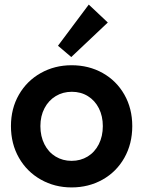

<svg xmlns="http://www.w3.org/2000/svg" viewBox="-20 -819 632 847"><path d="M28.3 -262.7Q28.3 -340.3 63.5 -401.4Q98.6 -462.4 159.9 -496.8Q221.2 -531.2 295.9 -531.2Q371.6 -531.2 432.6 -497.1Q493.7 -462.9 528.6 -401.6Q563.5 -340.3 563.5 -262.7Q563.5 -184.6 528.6 -122.8Q493.7 -61 432.4 -26.6Q371.1 7.8 295.9 7.8Q221.2 7.8 159.9 -26.9Q98.6 -61.5 63.5 -123Q28.3 -184.6 28.3 -262.7ZM433.6 -262.7Q433.6 -306.6 416.3 -341.1Q398.9 -375.5 367.9 -394.8Q336.9 -414.1 296.9 -414.1Q257.3 -414.1 225.8 -395Q194.3 -376 176.3 -341.6Q158.2 -307.1 158.2 -262.7Q158.2 -217.8 176 -182.6Q193.8 -147.5 225.3 -128.4Q256.8 -109.4 295.9 -109.4Q335 -109.4 366.5 -128.4Q397.9 -147.5 415.8 -182.6Q433.6 -217.8 433.6 -262.7ZM235.8 -617.2 371.6 -798.8 455.6 -719.7 294.4 -567.4Z"/></svg>

Font: Reddit Sans Vanilla
Style: Bold
Weight: 700
Designer: Stephen Hutchings
Foundry: Reddit
Version: Version 1.013